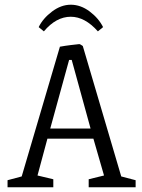

<svg xmlns="http://www.w3.org/2000/svg" viewBox="-20 -794 601 814"><path d="M12 -30 72 -46 234 -596Q256 -600 280.5 -603Q305 -606 316 -607Q320 -607 331 -599L494 -46L555 -30V0H356V-34L421 -50L376 -206H181L139 -50L206 -34V0H12ZM364 -249 284 -540H273L193 -249ZM144 -679Q162 -716 200.5 -745Q239 -774 280 -774Q322 -774 360 -745.5Q398 -717 417 -679L395 -661Q340 -723 280 -723Q218 -723 166 -661Z"/></svg>

Font: Grenze Light
Style: Regular
Weight: 300
Designer: Renata Polastri
Foundry: Omnibus-Type
Version: Version 1.002; ttfautohint (v1.8)